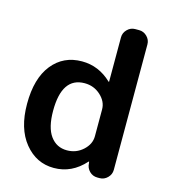

<svg xmlns="http://www.w3.org/2000/svg" viewBox="-113 -840 832 940"><g transform="rotate(15 303.5 -370.0)"><path d="M286 -430Q171 -430 171 -260Q171 -175 202 -132.5Q233 -90 286 -90Q333 -90 367 -121Q401 -152 401 -192V-328Q401 -368 367 -399Q333 -430 286 -430ZM246 10Q157 10 98 -62.5Q39 -135 39 -260Q39 -389 95.5 -459.5Q152 -530 246 -530Q331 -530 396 -468Q397 -467 398 -467Q399 -467 399 -468V-693Q399 -716 416 -733Q433 -750 456 -750H476Q499 -750 516 -733Q533 -716 533 -693V-57Q533 -34 516 -17Q499 0 476 0H465Q441 0 424.5 -16.5Q408 -33 407 -57L406 -64Q406 -65 405 -65Q404 -65 403 -64Q337 10 246 10Z"/></g></svg>

Font: Rounded Mplus 1c Bold
Style: Bold
Weight: 700
Version: Version 1.059.20150529